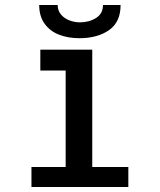

<svg xmlns="http://www.w3.org/2000/svg" viewBox="-20 -749 640 769"><path d="M141.5 -550H349.5V-80H494V0H106V-80H243V-168V-466.5H141.5ZM137 -729H211Q211 -706 224.8 -690.2Q238.5 -674.5 259 -667Q279.5 -659.5 300 -659.5Q337 -659.5 364.8 -677Q392.5 -694.5 392.5 -729H463Q463 -660.5 416.5 -628.2Q370 -596 298 -596Q253.5 -596 217.2 -609.8Q181 -623.5 159 -653.5Q137 -683.5 137 -729Z"/></svg>

Font: JuliaMono SemiBold
Style: Regular
Weight: 600
Monospace: yes
Designer: cormullion
Foundry: corm
Version: Version 0.055; ttfautohint (v1.8.4)